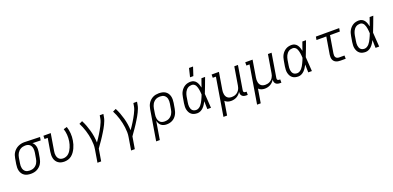

<svg xmlns="http://www.w3.org/2000/svg" viewBox="8 -1878 6584 3218"><g transform="rotate(-20 3300.0 -269.0)"><path d="M251 8Q221 8 191.5 2Q162 -4 138 -19Q114 -34 97.5 -57.5Q81 -81 73.5 -109Q66 -137 66 -167Q66 -197 71 -228L88 -328Q92 -354 101 -380Q110 -406 126 -429.5Q142 -453 164 -472Q186 -491 211 -503Q236 -515 263 -521.5Q290 -528 316 -528H331L602 -520L592 -462L447 -466Q465 -452 476.5 -432Q488 -412 493.5 -389Q499 -366 498.5 -341.5Q498 -317 494 -292L477 -192Q473 -166 464 -139.5Q455 -113 440.5 -89.5Q426 -66 404 -46.5Q382 -27 357 -14.5Q332 -2 305 3Q278 8 251 8ZM252 -50Q271 -50 291 -54Q311 -58 329.5 -68Q348 -78 363 -93Q378 -108 388.5 -126Q399 -144 405 -163Q411 -182 414 -202L431 -302Q434 -321 434.5 -340.5Q435 -360 432 -378.5Q429 -397 421 -414Q413 -431 400 -443.5Q387 -456 369 -462.5Q351 -469 333 -470H312Q293 -470 273.5 -465Q254 -460 236 -450Q218 -440 203 -425Q188 -410 177.5 -392.5Q167 -375 161 -356.5Q155 -338 151 -318L135 -218Q131 -197 131 -176.5Q131 -156 135 -136Q139 -116 149 -99.5Q159 -83 174.5 -71Q190 -59 210.5 -54.5Q231 -50 252 -50Z M847 8Q817 8 789.5 1Q762 -6 739.5 -22Q717 -38 702 -61Q687 -84 680.5 -111.5Q674 -139 674 -168.5Q674 -198 679 -228L718 -462H662V-520H793L743 -218Q739 -198 738.5 -178Q738 -158 741.5 -139Q745 -120 753.5 -103Q762 -86 776 -73.5Q790 -61 809 -55.5Q828 -50 848 -50Q874 -50 900 -60Q926 -70 946.5 -89.5Q967 -109 981.5 -133Q996 -157 1006.5 -182Q1017 -207 1024.5 -233Q1032 -259 1036 -285Q1045 -343 1041 -399Q1037 -455 1020 -507L1081 -524Q1100 -466 1105 -403Q1110 -340 1099 -276Q1094 -243 1084 -210.5Q1074 -178 1059.5 -146.5Q1045 -115 1024 -85.5Q1003 -56 975.5 -34Q948 -12 914 -2Q880 8 847 8Z M1359 215 1396 -9Q1404 -54 1403 -97.5Q1402 -141 1396.5 -183.5Q1391 -226 1382 -267Q1373 -308 1360.5 -348Q1348 -388 1332.5 -426.5Q1317 -465 1298 -501L1355 -528Q1380 -480 1399 -429.5Q1418 -379 1433 -326Q1448 -273 1456.5 -218Q1465 -163 1467 -107Q1487 -135 1506.5 -164Q1526 -193 1544 -222.5Q1562 -252 1579 -281.5Q1596 -311 1611.5 -342Q1627 -373 1640 -404.5Q1653 -436 1658 -468L1667 -520H1732L1723 -468Q1718 -436 1706 -405Q1694 -374 1679.5 -344Q1665 -314 1648 -284.5Q1631 -255 1613 -226Q1595 -197 1577 -168.5Q1559 -140 1539 -111.5Q1519 -83 1499.5 -55.5Q1480 -28 1461 0L1425 215Z M1959 215 1996 -9Q2004 -54 2003 -97.5Q2002 -141 1996.5 -183.5Q1991 -226 1982 -267Q1973 -308 1960.5 -348Q1948 -388 1932.5 -426.5Q1917 -465 1898 -501L1955 -528Q1980 -480 1999 -429.5Q2018 -379 2033 -326Q2048 -273 2056.5 -218Q2065 -163 2067 -107Q2087 -135 2106.5 -164Q2126 -193 2144 -222.5Q2162 -252 2179 -281.5Q2196 -311 2211.5 -342Q2227 -373 2240 -404.5Q2253 -436 2258 -468L2267 -520H2332L2323 -468Q2318 -436 2306 -405Q2294 -374 2279.5 -344Q2265 -314 2248 -284.5Q2231 -255 2213 -226Q2195 -197 2177 -168.5Q2159 -140 2139 -111.5Q2119 -83 2099.5 -55.5Q2080 -28 2061 0L2025 215Z M2406 215 2496 -328Q2500 -354 2509 -380.5Q2518 -407 2533 -430.5Q2548 -454 2569.5 -473.5Q2591 -493 2616 -505.5Q2641 -518 2668 -523Q2695 -528 2722 -528Q2752 -528 2781.5 -522Q2811 -516 2835 -501Q2859 -486 2875.5 -462.5Q2892 -439 2899.5 -411Q2907 -383 2907 -353Q2907 -323 2902 -292L2885 -192Q2881 -167 2873 -141.5Q2865 -116 2851.5 -92.5Q2838 -69 2818.5 -49Q2799 -29 2774.5 -16Q2750 -3 2724 2.5Q2698 8 2672 8Q2645 8 2619.5 1Q2594 -6 2574 -22Q2554 -38 2542.5 -61Q2531 -84 2525 -110L2471 215ZM2658 -50Q2677 -50 2697 -54Q2717 -58 2735.5 -68Q2754 -78 2769.5 -93Q2785 -108 2795.5 -125.5Q2806 -143 2812.5 -162.5Q2819 -182 2822 -202L2839 -302Q2842 -323 2842.5 -343.5Q2843 -364 2839 -384Q2835 -404 2824.5 -420.5Q2814 -437 2798.5 -449Q2783 -461 2763 -465.5Q2743 -470 2722 -470Q2703 -470 2682.5 -466Q2662 -462 2644 -452Q2626 -442 2611 -427Q2596 -412 2585.5 -394Q2575 -376 2569 -357Q2563 -338 2559 -318L2544 -225Q2540 -204 2539.5 -182.5Q2539 -161 2543 -141Q2547 -121 2556.5 -103Q2566 -85 2581 -72.5Q2596 -60 2616.5 -55Q2637 -50 2658 -50Z M3219 8Q3190 8 3163 1Q3136 -6 3115 -22.5Q3094 -39 3081 -63Q3068 -87 3062 -114Q3056 -141 3057.5 -170Q3059 -199 3063 -228L3080 -328Q3084 -353 3091.5 -378Q3099 -403 3112.5 -426.5Q3126 -450 3145.5 -470Q3165 -490 3188.5 -503.5Q3212 -517 3238 -522.5Q3264 -528 3289 -528Q3320 -528 3346 -514.5Q3372 -501 3388 -478Q3404 -455 3413.5 -427.5Q3423 -400 3429 -372Q3441 -409 3454.5 -446Q3468 -483 3481 -520H3546Q3521 -454 3496.5 -387Q3472 -320 3445 -254Q3450 -191 3453.5 -127Q3457 -63 3462 0H3397Q3396 -35 3395 -70Q3394 -105 3394 -141Q3380 -114 3363.5 -88.5Q3347 -63 3325.5 -41Q3304 -19 3276 -5.5Q3248 8 3219 8ZM3220 -50Q3242 -50 3264 -62.5Q3286 -75 3302 -93.5Q3318 -112 3330 -133Q3342 -154 3352.5 -175.5Q3363 -197 3372.5 -219Q3382 -241 3390 -263Q3389 -285 3387 -306.5Q3385 -328 3381.5 -349Q3378 -370 3372.5 -390Q3367 -410 3357 -428Q3347 -446 3329.5 -458Q3312 -470 3290 -470Q3271 -470 3252 -465.5Q3233 -461 3216.5 -450Q3200 -439 3187.5 -423.5Q3175 -408 3166 -390.5Q3157 -373 3152 -355Q3147 -337 3143 -318L3127 -218Q3124 -199 3122.5 -179.5Q3121 -160 3123.5 -141.5Q3126 -123 3132.5 -105.5Q3139 -88 3151.5 -75Q3164 -62 3182 -56Q3200 -50 3220 -50ZM3307 -600 3344 -753H3416L3366 -600Z M3606 215 3718 -462H3662V-520H3793L3743 -218Q3739 -198 3739 -177.5Q3739 -157 3742.5 -137.5Q3746 -118 3755 -101Q3764 -84 3779 -72Q3794 -60 3813.5 -55Q3833 -50 3853 -50Q3872 -50 3891 -54Q3910 -58 3928 -67Q3946 -76 3961 -90Q3976 -104 3987 -121.5Q3998 -139 4004 -157.5Q4010 -176 4013 -195L4067 -520H4132L4062 -96Q4060 -86 4061 -77Q4062 -68 4067.5 -61.5Q4073 -55 4081.5 -52.5Q4090 -50 4099 -50H4115V8H4089Q4068 8 4048.5 2.5Q4029 -3 4015.5 -16.5Q4002 -30 3997 -50Q3992 -70 3996 -91Q3982 -68 3963 -48.5Q3944 -29 3920 -16Q3896 -3 3870.5 2.5Q3845 8 3821 8Q3789 8 3760.5 -2Q3732 -12 3712 -33L3671 215Z M4206 215 4318 -462H4262V-520H4393L4343 -218Q4339 -198 4339 -177.5Q4339 -157 4342.5 -137.5Q4346 -118 4355 -101Q4364 -84 4379 -72Q4394 -60 4413.5 -55Q4433 -50 4453 -50Q4472 -50 4491 -54Q4510 -58 4528 -67Q4546 -76 4561 -90Q4576 -104 4587 -121.5Q4598 -139 4604 -157.5Q4610 -176 4613 -195L4667 -520H4732L4662 -96Q4660 -86 4661 -77Q4662 -68 4667.5 -61.5Q4673 -55 4681.5 -52.5Q4690 -50 4699 -50H4715V8H4689Q4668 8 4648.5 2.5Q4629 -3 4615.5 -16.5Q4602 -30 4597 -50Q4592 -70 4596 -91Q4582 -68 4563 -48.5Q4544 -29 4520 -16Q4496 -3 4470.5 2.5Q4445 8 4421 8Q4389 8 4360.5 -2Q4332 -12 4312 -33L4271 215Z M5019 8Q4990 8 4963 1Q4936 -6 4915 -22.5Q4894 -39 4881 -63Q4868 -87 4862 -114Q4856 -141 4857.5 -170Q4859 -199 4863 -228L4880 -328Q4884 -353 4891.5 -378Q4899 -403 4912.5 -426.5Q4926 -450 4945.5 -470Q4965 -490 4988.5 -503.5Q5012 -517 5038 -522.5Q5064 -528 5089 -528Q5120 -528 5146 -514.5Q5172 -501 5188 -478Q5204 -455 5213.5 -427.5Q5223 -400 5229 -372Q5241 -409 5254.5 -446Q5268 -483 5281 -520H5346Q5321 -454 5296.5 -387Q5272 -320 5245 -254Q5250 -191 5253.5 -127Q5257 -63 5262 0H5197Q5196 -35 5195 -70Q5194 -105 5194 -141Q5180 -114 5163.5 -88.5Q5147 -63 5125.5 -41Q5104 -19 5076 -5.5Q5048 8 5019 8ZM5020 -50Q5042 -50 5064 -62.5Q5086 -75 5102 -93.5Q5118 -112 5130 -133Q5142 -154 5152.5 -175.5Q5163 -197 5172.5 -219Q5182 -241 5190 -263Q5189 -285 5187 -306.5Q5185 -328 5181.5 -349Q5178 -370 5172.5 -390Q5167 -410 5157 -428Q5147 -446 5129.5 -458Q5112 -470 5090 -470Q5071 -470 5052 -465.5Q5033 -461 5016.5 -450Q5000 -439 4987.5 -423.5Q4975 -408 4966 -390.5Q4957 -373 4952 -355Q4947 -337 4943 -318L4927 -218Q4924 -199 4922.5 -179.5Q4921 -160 4923.5 -141.5Q4926 -123 4932.5 -105.5Q4939 -88 4951.5 -75Q4964 -62 4982 -56Q5000 -50 5020 -50Z M5771 0Q5750 0 5729.5 -3.5Q5709 -7 5691 -16Q5673 -25 5660 -39.5Q5647 -54 5640.5 -73Q5634 -92 5633.5 -113Q5633 -134 5636 -155L5687 -462H5512L5522 -520H5938L5928 -462H5753L5702 -155Q5699 -136 5700 -118Q5701 -100 5710 -85.5Q5719 -71 5735.5 -64.5Q5752 -58 5770 -58H5864L5865 0Z M6219 8Q6190 8 6163 1Q6136 -6 6115 -22.5Q6094 -39 6081 -63Q6068 -87 6062 -114Q6056 -141 6057.5 -170Q6059 -199 6063 -228L6080 -328Q6084 -353 6091.5 -378Q6099 -403 6112.5 -426.5Q6126 -450 6145.5 -470Q6165 -490 6188.5 -503.5Q6212 -517 6238 -522.5Q6264 -528 6289 -528Q6320 -528 6346 -514.5Q6372 -501 6388 -478Q6404 -455 6413.5 -427.5Q6423 -400 6429 -372Q6441 -409 6454.5 -446Q6468 -483 6481 -520H6546Q6521 -454 6496.5 -387Q6472 -320 6445 -254Q6450 -191 6453.5 -127Q6457 -63 6462 0H6397Q6396 -35 6395 -70Q6394 -105 6394 -141Q6380 -114 6363.5 -88.5Q6347 -63 6325.5 -41Q6304 -19 6276 -5.5Q6248 8 6219 8ZM6220 -50Q6242 -50 6264 -62.5Q6286 -75 6302 -93.5Q6318 -112 6330 -133Q6342 -154 6352.5 -175.5Q6363 -197 6372.5 -219Q6382 -241 6390 -263Q6389 -285 6387 -306.5Q6385 -328 6381.5 -349Q6378 -370 6372.5 -390Q6367 -410 6357 -428Q6347 -446 6329.5 -458Q6312 -470 6290 -470Q6271 -470 6252 -465.5Q6233 -461 6216.5 -450Q6200 -439 6187.5 -423.5Q6175 -408 6166 -390.5Q6157 -373 6152 -355Q6147 -337 6143 -318L6127 -218Q6124 -199 6122.5 -179.5Q6121 -160 6123.5 -141.5Q6126 -123 6132.5 -105.5Q6139 -88 6151.5 -75Q6164 -62 6182 -56Q6200 -50 6220 -50Z"/></g></svg>

Font: Iosevka Etoile Light
Style: Italic
Weight: 300
Italic angle: -9°
Designer: Belleve Invis
Foundry: Belleve Invis
Version: Version 22.1.2; ttfautohint (v1.8.4)